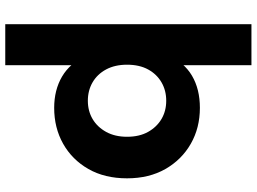

<svg xmlns="http://www.w3.org/2000/svg" viewBox="-143 -639 976 730"><g transform="rotate(90 345.0 -274.0)"><path d="M390 8Q322 8 271 -22Q220 -52 191.5 -113.5Q163 -175 163 -269Q163 -364 190 -425Q217 -486 268 -516Q319 -546 390 -546Q466 -546 526.5 -511.5Q587 -477 622.5 -415Q658 -353 658 -269Q658 -184 622.5 -122Q587 -60 526.5 -26Q466 8 390 8ZM72 194V-742H228V-428L218 -268L228 -109V194ZM363 -120Q402 -120 432.5 -138Q463 -156 481.5 -189.5Q500 -223 500 -269Q500 -316 481.5 -349Q463 -382 432.5 -400Q402 -418 363 -418Q324 -418 293 -400Q262 -382 244 -349Q226 -316 226 -269Q226 -223 244 -189.5Q262 -156 293 -138Q324 -120 363 -120Z"/></g></svg>

Font: MOST Montserrat
Style: Bold
Weight: 700
Designer: Julieta Ulanovsky
Foundry: Julieta Ulanovsky
Version: Version 8.000;March 11, 2024;FontCreator 15.0.0.2926 64-bit